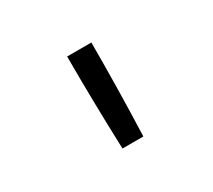

<svg xmlns="http://www.w3.org/2000/svg" viewBox="-76 -902 653 590"><g transform="rotate(-30 250.0 -607.0)"><path d="M287 -442H213Q210 -524 208.5 -606.5Q207 -689 207 -772H293Q293 -689 291.5 -606.5Q290 -524 287 -442Z"/></g></svg>

Font: Iosevka srxl
Style: Regular
Weight: 400
Monospace: yes
Designer: Belleve Invis
Foundry: Belleve Invis
Version: Version 33.0.1; ttfautohint (v1.8.3)